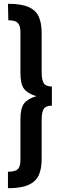

<svg xmlns="http://www.w3.org/2000/svg" viewBox="-20 -857 306 1014"><path d="M200 -682V-475Q200 -434 211.5 -417Q223 -400 254 -400V-299Q223 -299 211.5 -282.5Q200 -266 200 -225V-18Q200 36 184 69.5Q168 103 129.5 120Q91 137 22 137V50Q60 50 74 36.5Q88 23 88 -14V-229Q88 -286 107.5 -311Q127 -336 172 -349Q126 -363 107 -388Q88 -413 88 -471V-686Q88 -722 74 -736Q60 -750 24 -750L22 -837Q91 -837 129.5 -820.5Q168 -804 184 -770.5Q200 -737 200 -682Z"/></svg>

Font: Fira Sans Compressed Medium
Style: Regular
Weight: 500
Width: 1
Designer: bBox Type GmbH & Carrois Corporate GbR & Edenspiekermann AG
Foundry: bBox Type GmbH & Carrois Corporate GbR & Edenspiekermann AG
Version: Version 4.301